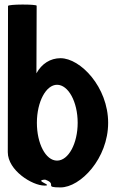

<svg xmlns="http://www.w3.org/2000/svg" viewBox="-20 -810 517 838"><path d="M14 -146C14 -66 121 0 174 0C217 0 123 -23 177 -26C233 -6 168 8 244 8C331 8 452 -118 452 -274C452 -430 331 -556 244 -556C200 -556 162 -532 139 -490L140 -785C140 -792 15 -792 15 -784ZM141 -274C141 -366 181 -440 229 -440C278 -440 319 -366 319 -274C319 -184 279 -109 229 -109C179 -109 141 -184 141 -274Z"/></svg>

Font: Ampere
Style: SCUltCnd
Weight: 400
Version: Version 1